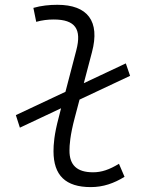

<svg xmlns="http://www.w3.org/2000/svg" viewBox="-20 -762 626 792"><path d="M62 -235.4 231.9 -315.4 222.2 -277.3C203.1 -206.1 200.7 -165 200.7 -138.2C200.7 -38.6 250.5 9.8 354.5 9.8C405.8 9.8 450.2 -5.9 493.7 -32.7L470.7 -86.4C430.7 -62 398.9 -51.3 363.8 -51.3C297.9 -51.3 266.1 -80.6 266.6 -141.6C266.6 -162.1 268.6 -202.1 288.6 -277.3L308.1 -351.1L516.6 -449.2L499 -500.5L325.7 -418.9L359.4 -546.9C393.6 -675.3 340.8 -742.2 216.8 -742.2C183.6 -742.2 150.4 -738.8 117.7 -729.5L129.4 -671.9C153.3 -678.7 177.7 -681.6 201.2 -681.6C291 -681.6 317.4 -641.6 294.9 -555.2L250 -383.3L45.4 -287.1Z"/></svg>

Font: Cascadia Code NF Light
Style: Italic
Weight: 300
Italic angle: -10°
Monospace: yes
Designer: Aaron Bell
Foundry: Saja Typeworks
Version: Version 2404.023